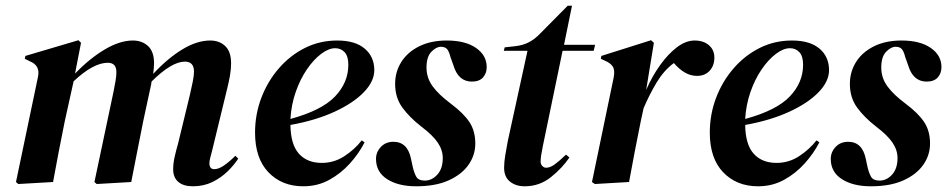

<svg xmlns="http://www.w3.org/2000/svg" viewBox="-20 -638 3320 673"><path d="M166 0 44 7 36 0 113 -368Q122 -408 85 -423L67 -432L69 -442L255 -497L264 -488L243 -380Q294 -433 347 -464.5Q400 -496 446 -496Q478 -496 499 -476.5Q520 -457 520 -416Q520 -407 519 -398Q518 -389 517 -379Q567 -433 618.5 -464.5Q670 -496 717 -496Q749 -496 769.5 -476.5Q790 -457 790 -416Q790 -395 786 -372.5Q782 -350 776 -326L724 -112Q720 -96 717 -85Q714 -74 714 -66Q714 -45 731 -45Q746 -45 764.5 -57.5Q783 -70 805 -92L815 -82Q801 -60 778 -37.5Q755 -15 724.5 0Q694 15 656 15Q623 15 605 -0.5Q587 -16 587 -44Q587 -65 592 -87.5Q597 -110 604 -134L645 -303Q651 -329 655.5 -351Q660 -373 660 -387Q660 -422 628 -422Q582 -422 512 -353Q511 -351 510.5 -348.5Q510 -346 510 -343L482 -213Q471 -160 461 -107Q451 -54 440 0L319 7L311 0L378 -317Q382 -337 385 -354.5Q388 -372 388 -385Q388 -418 358 -418Q307 -418 238 -353L207 -213Q196 -160 186 -107Q176 -54 166 0Z M1043 15Q968 15 921 -34Q874 -83 874 -173Q874 -237 896 -295Q918 -353 957.5 -398.5Q997 -444 1049 -470Q1101 -496 1162 -496Q1225 -496 1258.5 -467.5Q1292 -439 1292 -392Q1292 -353 1255.5 -315Q1219 -277 1153 -246.5Q1087 -216 998 -200Q999 -131 1028 -99Q1057 -67 1108 -67Q1151 -67 1187 -90.5Q1223 -114 1248 -146L1258 -139Q1238 -100 1206.5 -65Q1175 -30 1134 -7.5Q1093 15 1043 15ZM1155 -469Q1132 -469 1105.5 -449Q1079 -429 1055.5 -394.5Q1032 -360 1016.5 -315.5Q1001 -271 998 -221Q1108 -251 1154.5 -300Q1201 -349 1201 -411Q1201 -441 1188 -455Q1175 -469 1155 -469Z M1439 15Q1376 15 1337 -10Q1298 -35 1298 -81Q1298 -105 1315 -123Q1332 -141 1359 -141Q1409 -141 1421 -80L1427 -52Q1432 -31 1439.5 -18Q1447 -5 1469 -5Q1494 -5 1513 -26Q1532 -47 1532 -84Q1532 -112 1514.5 -138Q1497 -164 1456 -195Q1415 -227 1390 -261.5Q1365 -296 1365 -344Q1365 -386 1386.5 -420.5Q1408 -455 1449 -475.5Q1490 -496 1546 -496Q1611 -496 1648.5 -470Q1686 -444 1686 -403Q1686 -381 1673 -366.5Q1660 -352 1634 -352Q1586 -352 1569 -410L1559 -438Q1554 -458 1547 -466Q1540 -474 1525 -474Q1509 -474 1492 -456.5Q1475 -439 1475 -401Q1475 -365 1496.5 -335.5Q1518 -306 1561 -274Q1605 -241 1625.5 -210Q1646 -179 1646 -135Q1646 -94 1622 -60Q1598 -26 1552 -5.5Q1506 15 1439 15Z M1819 15Q1788 15 1767.5 -1.5Q1747 -18 1747 -50Q1747 -70 1751 -93.5Q1755 -117 1760 -144L1829 -460H1746L1749 -472L1785 -476Q1813 -479 1834 -490Q1855 -501 1874 -521L1970 -618H1985L1957 -481H2066L2061 -460H1952L1883 -127Q1879 -108 1877 -94.5Q1875 -81 1875 -72Q1875 -62 1881 -56Q1887 -50 1894 -50Q1908 -50 1924 -61.5Q1940 -73 1964 -96L1976 -86Q1951 -49 1911 -17Q1871 15 1819 15Z M2065 7 2055 0 2131 -366Q2136 -392 2128 -404.5Q2120 -417 2101 -425L2086 -432L2088 -442L2262 -497L2272 -488L2245 -323Q2266 -371 2294 -410Q2322 -449 2353 -472.5Q2384 -496 2415 -496Q2446 -496 2465 -479.5Q2484 -463 2484 -436Q2484 -408 2467.5 -390Q2451 -372 2423 -372Q2401 -372 2381 -383.5Q2361 -395 2342 -417Q2307 -391 2282 -349.5Q2257 -308 2236 -259L2226 -213Q2215 -160 2205 -107Q2195 -54 2185 0Z M2637 15Q2562 15 2515 -34Q2468 -83 2468 -173Q2468 -237 2490 -295Q2512 -353 2551.5 -398.5Q2591 -444 2643 -470Q2695 -496 2756 -496Q2819 -496 2852.5 -467.5Q2886 -439 2886 -392Q2886 -353 2849.5 -315Q2813 -277 2747 -246.5Q2681 -216 2592 -200Q2593 -131 2622 -99Q2651 -67 2702 -67Q2745 -67 2781 -90.5Q2817 -114 2842 -146L2852 -139Q2832 -100 2800.5 -65Q2769 -30 2728 -7.5Q2687 15 2637 15ZM2749 -469Q2726 -469 2699.5 -449Q2673 -429 2649.5 -394.5Q2626 -360 2610.5 -315.5Q2595 -271 2592 -221Q2702 -251 2748.5 -300Q2795 -349 2795 -411Q2795 -441 2782 -455Q2769 -469 2749 -469Z M3033 15Q2970 15 2931 -10Q2892 -35 2892 -81Q2892 -105 2909 -123Q2926 -141 2953 -141Q3003 -141 3015 -80L3021 -52Q3026 -31 3033.5 -18Q3041 -5 3063 -5Q3088 -5 3107 -26Q3126 -47 3126 -84Q3126 -112 3108.5 -138Q3091 -164 3050 -195Q3009 -227 2984 -261.5Q2959 -296 2959 -344Q2959 -386 2980.5 -420.5Q3002 -455 3043 -475.5Q3084 -496 3140 -496Q3205 -496 3242.5 -470Q3280 -444 3280 -403Q3280 -381 3267 -366.5Q3254 -352 3228 -352Q3180 -352 3163 -410L3153 -438Q3148 -458 3141 -466Q3134 -474 3119 -474Q3103 -474 3086 -456.5Q3069 -439 3069 -401Q3069 -365 3090.5 -335.5Q3112 -306 3155 -274Q3199 -241 3219.5 -210Q3240 -179 3240 -135Q3240 -94 3216 -60Q3192 -26 3146 -5.5Q3100 15 3033 15Z"/></svg>

Font: DM Serif Display
Style: Italic
Weight: 400
Italic angle: -12°
Designer: Colophon Foundry, Frank Grießhammer
Foundry: Colophon Foundry
Version: Version 5.100; ttfautohint (v1.8.2)